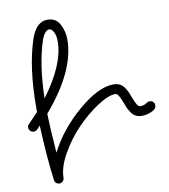

<svg xmlns="http://www.w3.org/2000/svg" viewBox="-104 -748 1037 1175"><g transform="rotate(-10 415.0 -160.0)"><path d="M310 -520Q310 -555 298 -577.5Q286 -600 270 -600Q259 -600 245.5 -585.5Q232 -571 222 -541Q175 -400 170 -189Q310 -376 310 -520ZM370 -520Q370 -326 170 -93Q173 14 184 151Q251 18 378 -91Q505 -200 600 -200Q623 -200 640 -191Q657 -182 669.5 -162Q682 -142 685.5 -133Q689 -124 698 -101Q711 -67 720 -53.5Q729 -40 740 -40Q763 -40 782 -54Q790 -60 800 -60Q812 -60 821 -51.5Q830 -43 830 -30Q830 -6 798.5 7Q767 20 740 20Q717 20 700 11Q683 2 670.5 -18Q658 -38 654.5 -47Q651 -56 642 -79Q629 -113 620 -126.5Q611 -140 600 -140Q557 -140 488 -94.5Q419 -49 355.5 16.5Q292 82 246 163.5Q200 245 200 310Q200 322 191 331Q182 340 170 340Q159 340 150 332.5Q141 325 140 314Q121 176 112 -30Q106 -24 101 -18.5Q96 -13 93.5 -10.5Q91 -8 90 -7Q82 0 70 0Q58 0 49 -9Q40 -18 40 -30Q40 -42 49 -51Q92 -95 110 -115V-140Q110 -390 166 -559Q200 -660 270 -660Q323 -660 346.5 -615.5Q370 -571 370 -520Z"/></g></svg>

Font: Pecita
Style: Book
Weight: 400
Width: 7
Version: Version 4.3